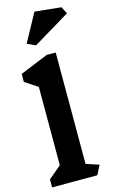

<svg xmlns="http://www.w3.org/2000/svg" viewBox="-170 -1236 763 1296"><g transform="rotate(-15 212.0 -588.5)"><path d="M339 0H23V-56L112 -131V-678L23 -737V-793L219 -873H282V-95L372 -65ZM424 -1109 166 -954 108 -981 215 -1177 399 -1158Z"/></g></svg>

Font: Inknut Antiqua
Style: Bold
Weight: 700
Designer: Claus Eggers Sørensen
Foundry: Claus Eggers Sørensen
Version: Version 1.003; ttfautohint (v1.8.2) -l 8 -r 50 -G 200 -x 14 